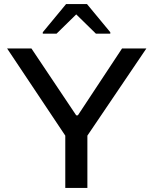

<svg xmlns="http://www.w3.org/2000/svg" viewBox="-20 -927 756 947"><path d="M302 0V-258L15 -688H135L356 -358H364L582 -688H702L411 -258V0ZM191 -761V-768L306 -907H409L524 -768V-761H453L356 -856L259 -761Z"/></svg>

Font: Saira Expanded Medium
Style: Regular
Weight: 500
Width: 7
Designer: Hector Gatti with collaboration of the Omnibus-Type team
Foundry: Omnibus-Type
Version: Version 1.100; ttfautohint (v1.8.3)